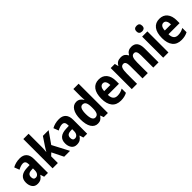

<svg xmlns="http://www.w3.org/2000/svg" viewBox="305 -2138 3525 3525"><g transform="rotate(-45 2067.0 -375.5)"><path d="M267 -557Q353 -557 399 -508Q445 -459 445 -363V0H346L323 -74H320Q292 -31 258.5 -10.5Q225 10 171 10Q102 10 67 -39.5Q32 -89 32 -161Q32 -247 83.5 -290.5Q135 -334 234 -338L309 -341V-362Q309 -450 241 -450Q214 -450 183 -440Q152 -430 117 -411L79 -510Q117 -532 164.5 -544.5Q212 -557 267 -557ZM266 -252Q215 -249 192.5 -228Q170 -207 170 -167Q170 -96 226 -96Q262 -96 285.5 -125Q309 -154 309 -205V-254Z M702 -427Q702 -361 695 -296H698Q708 -315 721 -336Q734 -357 744 -373L860 -547H1009L850 -320L1018 0H866L755 -224L702 -174V0H565V-760H702Z M1285 -557Q1371 -557 1417 -508Q1463 -459 1463 -363V0H1364L1341 -74H1338Q1310 -31 1276.5 -10.5Q1243 10 1189 10Q1120 10 1085 -39.5Q1050 -89 1050 -161Q1050 -247 1101.5 -290.5Q1153 -334 1252 -338L1327 -341V-362Q1327 -450 1259 -450Q1232 -450 1201 -440Q1170 -430 1135 -411L1097 -510Q1135 -532 1182.5 -544.5Q1230 -557 1285 -557ZM1284 -252Q1233 -249 1210.5 -228Q1188 -207 1188 -167Q1188 -96 1244 -96Q1280 -96 1303.5 -125Q1327 -154 1327 -205V-254Z M1736 10Q1654 10 1607.5 -64Q1561 -138 1561 -274Q1561 -409 1608 -483Q1655 -557 1735 -557Q1778 -557 1810.5 -536Q1843 -515 1865 -476H1869Q1867 -504 1865.5 -530Q1864 -556 1864 -575V-760H2001V0H1893L1871 -63H1864Q1840 -28 1811 -9Q1782 10 1736 10ZM1780 -103Q1826 -103 1846.5 -140Q1867 -177 1867 -256V-283Q1867 -363 1847 -402Q1827 -441 1779 -441Q1700 -441 1700 -274Q1700 -103 1780 -103Z M2317 -556Q2415 -556 2469.5 -490Q2524 -424 2524 -309V-236H2236Q2238 -98 2351 -98Q2391 -98 2425 -107.5Q2459 -117 2497 -138V-28Q2429 10 2334 10Q2218 10 2159.5 -63.5Q2101 -137 2101 -270Q2101 -409 2157 -482.5Q2213 -556 2317 -556ZM2319 -452Q2284 -452 2262 -423.5Q2240 -395 2237 -332H2397Q2396 -387 2376.5 -419.5Q2357 -452 2319 -452Z M3162 -557Q3239 -557 3277.5 -508.5Q3316 -460 3316 -359V0H3180V-321Q3180 -382 3164.5 -410.5Q3149 -439 3117 -439Q3072 -439 3054.5 -398Q3037 -357 3037 -275V0H2900V-322Q2900 -382 2885 -410.5Q2870 -439 2839 -439Q2791 -439 2774.5 -393.5Q2758 -348 2758 -259V0H2621V-547H2728L2745 -477H2751Q2788 -557 2889 -557Q2940 -557 2972 -535Q3004 -513 3019 -477H3027Q3070 -557 3162 -557Z M3506 -761Q3580 -761 3580 -687Q3580 -649 3560 -631.5Q3540 -614 3506 -614Q3471 -614 3451 -631.5Q3431 -649 3431 -687Q3431 -726 3450.5 -743.5Q3470 -761 3506 -761ZM3573 -547V0H3437V-547Z M3891 -556Q3989 -556 4043.5 -490Q4098 -424 4098 -309V-236H3810Q3812 -98 3925 -98Q3965 -98 3999 -107.5Q4033 -117 4071 -138V-28Q4003 10 3908 10Q3792 10 3733.5 -63.5Q3675 -137 3675 -270Q3675 -409 3731 -482.5Q3787 -556 3891 -556ZM3893 -452Q3858 -452 3836 -423.5Q3814 -395 3811 -332H3971Q3970 -387 3950.5 -419.5Q3931 -452 3893 -452Z"/></g></svg>

Font: Noto Sans Myanmar UI Condensed
Style: Bold
Weight: 700
Width: 3
Designer: Monotype Design Team
Foundry: Monotype Imaging Inc.
Version: Version 2.103; ttfautohint (v1.8.4.7-5d5b)